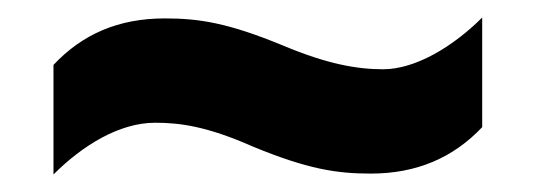

<svg xmlns="http://www.w3.org/2000/svg" viewBox="-20 -528 612 219"><path d="M268 -361C331 -335 364 -330 403 -330C455 -330 497 -348 530 -383V-508C497 -475 454 -449 417 -449C387 -449 353 -455 303 -476C240 -502 207 -507 168 -507C115 -507 74 -489 41 -454V-329C74 -362 116 -388 157 -388C185 -388 216 -384 268 -361Z"/></svg>

Font: Noto Sans Malayalam UI ExtraBold
Style: Regular
Weight: 800
Designer: Jelle Bosma - Monotype Design Team
Foundry: Monotype Imaging Inc.
Version: Version 2.104